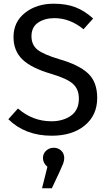

<svg xmlns="http://www.w3.org/2000/svg" viewBox="-20 -721 585 1037"><path d="M259 12Q116 12 25 -77L77 -135Q156 -66 258 -66Q320 -66 363 -96Q406 -126 406 -189Q406 -239 374 -268Q342 -297 257 -322Q148 -354 100.5 -400.5Q53 -447 53 -521Q53 -603 115.5 -652Q178 -701 270 -701Q337 -701 387 -682Q437 -663 483 -621L431 -563Q358 -623 274 -623Q222 -623 186 -599Q150 -575 150 -525Q150 -479 182 -453Q214 -427 301 -401Q403 -372 454 -326Q505 -280 505 -192Q505 -99 438 -43.5Q371 12 259 12ZM260 296H207L236 180Q212 159 212 133Q212 108 229.5 92.5Q247 77 270 77Q294 77 310.5 92.5Q327 108 327 133Q327 146 321 163Q315 180 260 296Z"/></svg>

Font: Trujillo
Style: Regular
Weight: 400
Designer: Fira Sans original fonts by bBox Type GmbH, Carrois Corporate GbR, & Edenspiekermann AG / Changes by Cristiano Sobral
Foundry: Fira Sans original fonts by bBox Type GmbH, Carrois Corporate GbR, & Edenspiekermann AG / Changes by Cristiano Sobral
Version: Version 4.301;October 17, 2021;FontCreator 14.0.0.2814 64-bi